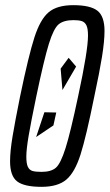

<svg xmlns="http://www.w3.org/2000/svg" viewBox="-20 -716 425 744"><path d="M19 -91Q19 -129 28.5 -186.5Q38 -244 58 -343Q91 -502 113.5 -571.5Q136 -641 168.5 -668.5Q201 -696 264 -696Q330 -696 357.5 -674.5Q385 -653 385 -596Q385 -557 375.5 -497.5Q366 -438 346 -345Q314 -186 292 -117Q270 -48 237 -20Q204 8 141 8Q74 8 46.5 -13Q19 -34 19 -91ZM283 -344Q321 -520 321 -578Q321 -605 315 -617.5Q309 -630 297.5 -634Q286 -638 265 -638Q227 -638 207.5 -622Q188 -606 169.5 -546.5Q151 -487 121 -344Q100 -243 91 -190Q82 -137 82 -109Q82 -82 88 -69.5Q94 -57 106 -53.5Q118 -50 141 -50Q178 -50 196.5 -66Q215 -82 234 -142Q253 -202 283 -344ZM222 -367 215 -450 246 -492 275 -458ZM120 -185 152 -281 198 -280 187 -230Z"/></svg>

Font: Saira Ultra Condensed
Style: Italic
Weight: 400
Width: 1
Italic angle: -12°
Designer: Hector Gatti with collaboration of the Omnibus-Type team
Foundry: Omnibus-Type
Version: Version 1.001; ttfautohint (v1.8)